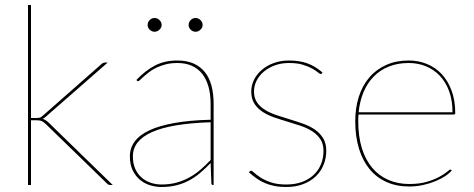

<svg xmlns="http://www.w3.org/2000/svg" viewBox="-20 -740 1896 768"><path d="M104 -720V-268H127Q131.5 -268 137.5 -269Q143.5 -270 151 -277L384 -482Q388 -486 392 -488Q396 -490 402 -490H411L163 -273Q156.5 -267 150.5 -264.5Q157.5 -262.5 162.5 -259.2Q167.5 -256 172 -252L431 0H422Q418 0 415 -1Q412 -2 408 -6L162 -245Q153 -253 146 -256Q139 -259 124 -259H104V0H92V-720Z M822.5 -251Q665 -246 588.2 -211.8Q511.5 -177.5 511.5 -115Q511.5 -85.5 521.2 -64.2Q531 -43 547 -29.2Q563 -15.5 583.5 -8.8Q604 -2 625.5 -2Q660 -2 688 -10Q716 -18 739.8 -31.5Q763.5 -45 783.8 -62.8Q804 -80.5 822.5 -100ZM525.5 -420Q561.5 -458 600 -478Q638.5 -498 689.5 -498Q727 -498 754.2 -486Q781.5 -474 799.5 -451.5Q817.5 -429 826 -396.8Q834.5 -364.5 834.5 -324V0H832.5Q825.5 0 825.5 -8L822.5 -88Q801.5 -66 780.5 -48.2Q759.5 -30.5 736 -18Q712.5 -5.5 685.5 1.2Q658.5 8 625.5 8Q603.5 8 581 1.2Q558.5 -5.5 540.5 -20.2Q522.5 -35 511 -58.2Q499.5 -81.5 499.5 -115Q499.5 -148 519 -174.2Q538.5 -200.5 578.2 -219Q618 -237.5 678.8 -248.2Q739.5 -259 822.5 -261V-324Q822.5 -362.5 814 -393Q805.5 -423.5 789 -444.5Q772.5 -465.5 747.5 -476.8Q722.5 -488 689.5 -488Q663.5 -488 642.5 -482.5Q621.5 -477 605 -469Q588.5 -461 576.2 -451.5Q564 -442 555 -434Q546 -426 540.5 -420.5Q535 -415 532.5 -415Q530.5 -415 527.5 -418ZM626.5 -640Q626.5 -629.5 617.8 -621.2Q609 -613 598.5 -613Q587 -613 578.8 -621.2Q570.5 -629.5 570.5 -640Q570.5 -651.5 578.8 -659.8Q587 -668 598.5 -668Q609 -668 617.8 -659.8Q626.5 -651.5 626.5 -640ZM790.5 -640Q790.5 -629.5 781.8 -621.2Q773 -613 762.5 -613Q751 -613 742.8 -621.2Q734.5 -629.5 734.5 -640Q734.5 -651.5 742.8 -659.8Q751 -668 762.5 -668Q773 -668 781.8 -659.8Q790.5 -651.5 790.5 -640Z M1268 -447Q1266.5 -444 1263 -444Q1259 -444 1251.2 -450.8Q1243.5 -457.5 1228.8 -465.8Q1214 -474 1191.5 -481Q1169 -488 1136 -488Q1105 -488 1079.2 -478.5Q1053.5 -469 1035 -453.2Q1016.5 -437.5 1006.2 -417Q996 -396.5 996 -374Q996 -347.5 1008.5 -329.8Q1021 -312 1041.2 -299.8Q1061.5 -287.5 1087.5 -279Q1113.5 -270.5 1140.5 -262.2Q1167.5 -254 1193.5 -244.8Q1219.5 -235.5 1239.8 -221.5Q1260 -207.5 1272.5 -187.2Q1285 -167 1285 -137Q1285 -107 1274.2 -80.5Q1263.5 -54 1243 -34.5Q1222.5 -15 1192.8 -3.5Q1163 8 1125 8Q1098.5 8 1077.5 3.8Q1056.5 -0.5 1039 -8Q1021.5 -15.5 1006 -26.5Q990.5 -37.5 975.5 -51L978.5 -54Q980 -55.5 981 -56.2Q982 -57 984.5 -57Q988.5 -57 997.5 -48.5Q1006.5 -40 1022.8 -29.5Q1039 -19 1064 -10.5Q1089 -2 1125 -2Q1161 -2 1188.8 -12.5Q1216.5 -23 1235.5 -41.2Q1254.5 -59.5 1264.2 -83.8Q1274 -108 1274 -136Q1274 -164.5 1261.5 -183.2Q1249 -202 1228.8 -215Q1208.5 -228 1182.5 -236.8Q1156.5 -245.5 1129.5 -253.5Q1102.5 -261.5 1076.5 -270.5Q1050.5 -279.5 1030.2 -292.8Q1010 -306 997.5 -325.5Q985 -345 985 -374Q985 -398.5 996 -420.8Q1007 -443 1027 -460.2Q1047 -477.5 1074.8 -487.8Q1102.5 -498 1136 -498Q1177.5 -498 1209 -486.8Q1240.5 -475.5 1270 -450Z M1790 -291Q1790 -338.5 1776.5 -375.2Q1763 -412 1739.2 -437Q1715.5 -462 1683.5 -475Q1651.5 -488 1615 -488Q1571 -488 1535.8 -474Q1500.5 -460 1475 -434Q1449.5 -408 1434.2 -371.8Q1419 -335.5 1414.5 -291ZM1787 -58Q1778.5 -47.5 1761.8 -36.2Q1745 -25 1722.2 -15.5Q1699.5 -6 1672.5 0Q1645.5 6 1617 6Q1566.5 6 1526.5 -11.8Q1486.5 -29.5 1458.8 -63Q1431 -96.5 1416 -145Q1401 -193.5 1401 -255Q1401 -309 1415.5 -353.8Q1430 -398.5 1457.5 -430.5Q1485 -462.5 1524.8 -480.2Q1564.5 -498 1615 -498Q1653.5 -498 1687.5 -484.2Q1721.5 -470.5 1746.8 -443.5Q1772 -416.5 1786.5 -377.2Q1801 -338 1801 -287Q1801 -284.5 1799.2 -283.2Q1797.5 -282 1795 -282H1414Q1413.5 -275 1413.2 -268.5Q1413 -262 1413 -255Q1413 -194 1427.5 -147.2Q1442 -100.5 1468.8 -68.8Q1495.5 -37 1533.2 -20.5Q1571 -4 1617 -4Q1658 -4 1688 -13Q1718 -22 1738 -33Q1758 -44 1768.5 -53Q1779 -62 1781 -62Q1783 -62 1785 -60Z"/></svg>

Font: Lato 2
Style: Regular
Weight: 100
Designer: Lukasz Dziedzic with Adam Twardoch and Botio Nikoltchev
Foundry: tyPoland Lukasz Dziedzic
Version: Version 2.015; 2015-08-06; http://www.latofonts.com/